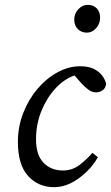

<svg xmlns="http://www.w3.org/2000/svg" viewBox="-20 -761 459 794"><path d="M204 13Q138 13 96 -33.5Q54 -80 54 -174Q54 -237 76 -293.5Q98 -350 135 -393.5Q172 -437 218 -462Q264 -487 311 -487Q357 -487 384 -466.5Q411 -446 419 -414Q416 -395 403.5 -387Q391 -379 377 -379Q361 -379 346.5 -389.5Q332 -400 318 -415L288 -449Q245 -434 209 -395Q173 -356 151 -301.5Q129 -247 129 -185Q129 -120 160 -88Q191 -56 240 -56Q280 -56 310.5 -80Q341 -104 362 -129L385 -111Q355 -59 305 -23Q255 13 204 13ZM339 -626Q317 -626 302 -640.5Q287 -655 287 -680Q287 -705 304 -723Q321 -741 343 -741Q366 -741 380 -726.5Q394 -712 394 -688Q394 -663 377.5 -644.5Q361 -626 339 -626Z"/></svg>

Font: Source Serif Pro
Style: Italic
Weight: 400
Italic angle: -12°
Designer: Frank Grießhammer
Foundry: Adobe Systems Incorporated
Version: Version 3.001;hotconv 1.0.111;makeotfexe 2.5.65597